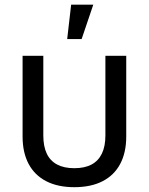

<svg xmlns="http://www.w3.org/2000/svg" viewBox="-20 -775 624 805"><path d="M291.5 9.8Q222.7 9.8 174.1 -15.1Q125.5 -40 100.1 -87.6Q74.7 -135.3 74.7 -202.6V-541H161.6V-207Q161.6 -161.6 176 -131.1Q190.4 -100.6 219.5 -85.2Q248.5 -69.8 291.5 -69.8Q335 -69.8 363.8 -85.2Q392.6 -100.6 407.2 -131.1Q421.9 -161.6 421.9 -207V-541H509.3V-202.6Q509.3 -135.3 483.9 -87.6Q458.5 -40 409.9 -15.1Q361.3 9.8 291.5 9.8ZM261.7 -611.3 278.3 -755.4H371.1L322.3 -611.3Z"/></svg>

Font: Inter 17pt
Style: Regular
Weight: 400
Version: Version 4.001;git-66647c0bb